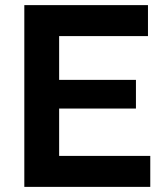

<svg xmlns="http://www.w3.org/2000/svg" viewBox="-20 -730 642 750"><path d="M567 -121V0H75V-710H558V-589H211V-418H511V-306H211V-121Z"/></svg>

Font: Rising Sun
Style: Bold
Weight: 700
Designer: Matt McInerney, Pablo Impallari, Rodrigo Fuenzalida (Raleway font), Stephen Hutchings (Greek), Cristiano Sobral (main ch
Foundry: The Rising Sun Project Authors
Version: Version 4.327; ttfautohint (v1.8.4.7-5d5b-dirty)